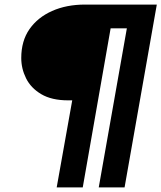

<svg xmlns="http://www.w3.org/2000/svg" viewBox="-20 -720 706 840"><path d="M228 100 296 -281H278Q206 -281 160.5 -308Q115 -335 94 -377.5Q73 -420 73 -466Q73 -541 109 -592.5Q145 -644 208 -672Q271 -700 352 -700H666L525 100H412L535 -596H464L342 100Z"/></svg>

Font: DM Sans 17pt
Style: Bold Italic
Weight: 700
Italic angle: -10°
Version: Version 4.004;gftools[0.9.30]